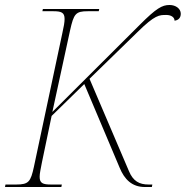

<svg xmlns="http://www.w3.org/2000/svg" viewBox="-40 -750 745 770"><path d="M-20 0H206L208 -10H165C132 -10 119 -15 119 -41C119 -54 123 -72 128 -98L167 -285L298 -413L440 -77C459 -31 489 0 541 0H569L571 -10H556C519 -10 494 -23 477 -64L319 -434L511 -621C582 -691 599 -690 627 -690C646 -690 660 -681 660 -667C676 -669 685 -679 685 -695C685 -715 665 -730 640 -730C610 -730 587 -717 521 -651L170 -301L241 -628C256 -695 263 -705 313 -705H356L358 -714H132L130 -705H173C206 -705 219 -700 219 -674C219 -661 216 -643 210 -617L96 -81C83 -21 75 -10 25 -10H-18Z"/></svg>

Font: Noto Serif Display Thin
Style: Italic
Weight: 100
Italic angle: -12°
Designer: Monotype Design Team
Foundry: Monotype Imaging Inc.
Version: Version 2.009